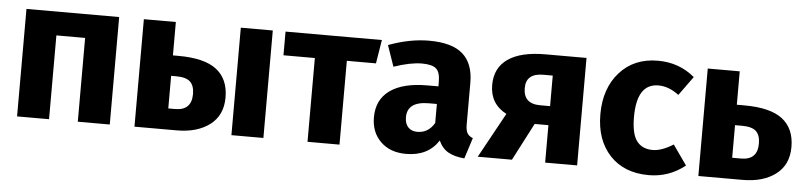

<svg xmlns="http://www.w3.org/2000/svg" viewBox="-39 -738 3965 945"><g transform="rotate(5 1943.5 -265.5)"><path d="M361 0V-414H219V0H61V-531H519V0Z M826 -366Q955 -366 1015 -319.5Q1075 -273 1075 -182Q1075 -94 1013 -47Q951 0 850 0H641V-531H799V-366ZM1120 -531H1278V0H1120ZM833 -104Q914 -104 914 -185Q914 -226 893.5 -245.5Q873 -265 824 -265H799V-104Z M1817 -531 1798 -414H1654V0H1496V-414H1341V-531Z M2269 -154Q2269 -124 2277.5 -110Q2286 -96 2305 -89L2272 14Q2223 10 2192 -7.5Q2161 -25 2144 -63Q2092 17 1984 17Q1905 17 1858 -29Q1811 -75 1811 -149Q1811 -236 1875 -282Q1939 -328 2060 -328H2114V-351Q2114 -398 2094 -415.5Q2074 -433 2024 -433Q1967 -433 1885 -405L1849 -509Q1954 -548 2049 -548Q2163 -548 2216 -501Q2269 -454 2269 -360ZM2030 -96Q2084 -96 2114 -147V-241H2075Q1968 -241 1968 -163Q1968 -131 1984.5 -113.5Q2001 -96 2030 -96Z M2625 -531H2828V0H2670V-185H2602L2506 0H2337L2459 -222Q2377 -265 2377 -358Q2377 -443 2440.5 -487Q2504 -531 2625 -531ZM2621 -279H2670V-430H2624Q2538 -430 2538 -357Q2538 -279 2621 -279Z M3180 -548Q3285 -548 3362 -483L3294 -389Q3244 -427 3193 -427Q3086 -427 3086 -262Q3086 -178 3113 -143Q3140 -108 3191 -108Q3236 -108 3293 -144L3362 -46Q3283 17 3183 17Q3061 17 2990.5 -58.5Q2920 -134 2920 -261Q2920 -389 2991 -468.5Q3062 -548 3180 -548Z M3622 -366Q3751 -366 3811 -319.5Q3871 -273 3871 -182Q3871 -94 3809 -47Q3747 0 3646 0H3427V-531H3585V-366ZM3629 -104Q3710 -104 3710 -185Q3710 -226 3689.5 -245.5Q3669 -265 3620 -265H3585V-104Z"/></g></svg>

Font: FiraGO
Style: Bold
Weight: 700
Designer: bBox Type
Foundry: bBox Type GmbH
Version: Version 1.001;PS 001.001;hotconv 1.0.88;makeotf.lib2.5.64775